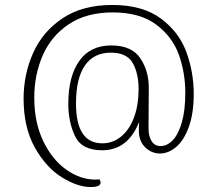

<svg xmlns="http://www.w3.org/2000/svg" viewBox="-20 -657 876 773"><path d="M760 -279Q760 -200 740 -145.5Q720 -91 689 -65Q658 -39 624 -39Q590 -39 564.5 -64Q539 -89 539 -131L540 -166Q495 -52 391 -52Q309 -52 282 -109Q255 -166 255 -239Q255 -349 299 -411.5Q343 -474 428 -474Q510 -474 544.5 -423Q579 -372 579 -304L578 -140Q578 -108 590.5 -88.5Q603 -69 626 -69Q653 -69 675.5 -92.5Q698 -116 712 -164Q726 -212 726 -284Q726 -363 700.5 -435.5Q675 -508 609.5 -557.5Q544 -607 434 -607Q328 -607 257 -559.5Q186 -512 152 -434Q118 -356 118 -264Q118 -163 154.5 -88Q191 -13 247.5 26.5Q304 66 363 66Q375 66 381 65Q385 75 385 78Q385 96 345 96Q292 96 228.5 56.5Q165 17 120 -63.5Q75 -144 75 -260Q75 -358 113.5 -444Q152 -530 232 -583.5Q312 -637 432 -637Q554 -637 627.5 -582.5Q701 -528 730.5 -447Q760 -366 760 -279ZM538 -298Q538 -361 514.5 -403Q491 -445 426 -445Q358 -445 322 -393.5Q286 -342 286 -240Q286 -80 392 -80Q435 -80 468.5 -108Q502 -136 520 -185.5Q538 -235 538 -298Z"/></svg>

Font: Arima Madurai ExtraLight
Style: Regular
Weight: 275
Designer: Joana Correia and Natanael Gama
Foundry: NDISCOVER
Version: Version 1.019